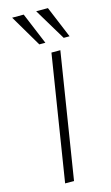

<svg xmlns="http://www.w3.org/2000/svg" viewBox="-141 -993 600 1042"><g transform="rotate(-15 159.0 -471.5)"><path d="M88 0 200 -705H250L138 0ZM285 -765 178 -943H244L318 -765ZM148 -765 43 -943H108L182 -765Z"/></g></svg>

Font: Nunito Sans 10pt Expanded ExtraLight
Style: Italic
Weight: 250
Width: 7
Italic angle: -9°
Designer: Vernon Adams
Foundry: Vernon Adams
Version: Version 3.101;gftools[0.9.27]